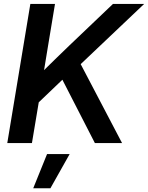

<svg xmlns="http://www.w3.org/2000/svg" viewBox="-20 -748 774 1004"><path d="M18.1 0 138.7 -727.5H267.6L231.4 -509.3L210.4 -381.3Q242.7 -413.1 275.1 -444.8Q307.6 -476.6 340.8 -508.3L570.8 -727.5H733.9L401.9 -412.6L618.2 0H476.1L306.2 -331.1L182.6 -212.9L147 0ZM153.8 236.3 226.1 57.6H344.2L243.7 236.3Z"/></svg>

Font: Inter Display SemiBold
Style: Italic
Weight: 600
Italic angle: -9.39999°
Designer: Rasmus Andersson
Foundry: rsms
Version: Version 4.000;git-a52131595